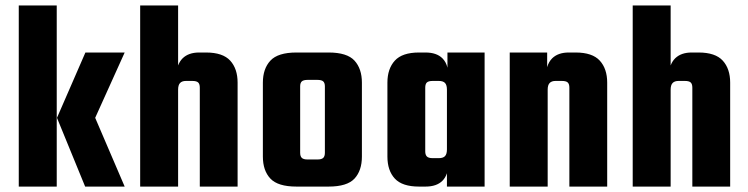

<svg xmlns="http://www.w3.org/2000/svg" viewBox="-20 -689 2762 709"><path d="M189.5 0H49.3V-668.9H189.5ZM190.4 -253.9 295.4 -495.1H440.4L331.5 -253.9L440.4 0H294.4Z M857.4 0H717.8V-365.2Q717.8 -378.9 711.7 -384.5Q705.6 -390.1 690.4 -390.1H666.5Q652.3 -390.1 645 -382.6Q637.7 -375 637.7 -357.9V0H497.6V-668.9H637.7V-447.3Q643.6 -462.9 654.3 -473.6Q676.3 -495.1 715.3 -495.1H740.7Q802.7 -495.1 830.1 -465.1Q857.4 -435.1 857.4 -383.8Z M950.7 -110.8V-383.8Q950.7 -435.1 978.5 -465.1Q1006.3 -495.1 1074.7 -495.1H1193.4Q1261.7 -495.1 1289.1 -465.1Q1316.4 -435.1 1316.4 -383.8V-110.8Q1316.4 -59.1 1289.1 -29.5Q1261.7 0 1193.4 0H1074.7Q1006.3 0 978.5 -29.5Q950.7 -59.1 950.7 -110.8ZM1179.7 -125V-370.1Q1179.7 -382.8 1173.6 -388.4Q1167.5 -394 1152.3 -394H1115.7Q1100.6 -394 1094.5 -388.4Q1088.4 -382.8 1088.4 -370.1V-125Q1088.4 -111.8 1094.5 -106Q1100.6 -100.1 1115.7 -100.1H1152.3Q1167.5 -100.1 1173.6 -106Q1179.7 -111.8 1179.7 -125Z M1769.5 0H1630.4V-49.3Q1625 -32.7 1613.8 -21.5Q1592.3 0 1551.3 0H1527.3Q1465.3 0 1438 -29.5Q1410.6 -59.1 1410.6 -110.8V-383.8Q1410.6 -435.1 1438 -465.1Q1465.3 -495.1 1527.3 -495.1H1551.3Q1592.3 -495.1 1613.8 -473.6Q1627.4 -460 1632.3 -439V-495.1H1769.5ZM1550.3 -129.9Q1550.3 -117.2 1556.4 -111.1Q1562.5 -105 1577.6 -105H1600.6Q1616.2 -105 1623.3 -112.5Q1630.4 -120.1 1630.4 -137.2V-357.9Q1630.4 -375 1623.3 -382.6Q1616.2 -390.1 1600.6 -390.1H1577.6Q1562.5 -390.1 1556.4 -384.5Q1550.3 -378.9 1550.3 -365.2Z M2002.4 0H1862.3V-495.1H2000.5V-440.9Q2005.9 -460.4 2019 -473.6Q2041 -495.1 2080.1 -495.1H2105.5Q2167.5 -495.1 2194.8 -465.1Q2222.2 -435.1 2222.2 -383.8V0H2082.5V-365.2Q2082.5 -378.9 2076.4 -384.5Q2070.3 -390.1 2055.2 -390.1H2031.2Q2017.1 -390.1 2009.8 -382.6Q2002.4 -375 2002.4 -357.9Z M2676.3 0H2536.6V-365.2Q2536.6 -378.9 2530.5 -384.5Q2524.4 -390.1 2509.3 -390.1H2485.4Q2471.2 -390.1 2463.9 -382.6Q2456.5 -375 2456.5 -357.9V0H2316.4V-668.9H2456.5V-447.3Q2462.4 -462.9 2473.1 -473.6Q2495.1 -495.1 2534.2 -495.1H2559.6Q2621.6 -495.1 2648.9 -465.1Q2676.3 -435.1 2676.3 -383.8Z"/></svg>

Font: Akaash Gobhi
Style: Regular
Weight: 400
Designer: Kulbir Singh Thind, MD
Foundry: Punjab Online
Version: Version 1.200